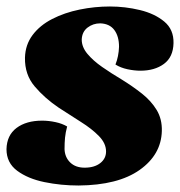

<svg xmlns="http://www.w3.org/2000/svg" viewBox="-39 -550 555 592"><path d="M203 22Q149 22 98 11.5Q47 1 14 -23.5Q-19 -48 -19 -90Q-18 -133 12 -155.5Q42 -178 91 -178Q111 -178 132 -173.5Q153 -169 168 -160Q163 -141 161.5 -125.5Q160 -110 160 -90Q161 -65 177.5 -49Q194 -33 222 -33Q252 -33 270 -47Q288 -61 288 -83Q288 -108 266 -130.5Q244 -153 210.5 -174Q177 -195 142 -218Q99 -247 68 -283.5Q37 -320 38 -372Q39 -412 61.5 -442Q84 -472 122 -491.5Q160 -511 206.5 -520.5Q253 -530 300 -530Q347 -530 392.5 -519Q438 -508 467.5 -483.5Q497 -459 496 -417Q495 -374 466.5 -353Q438 -332 394 -332Q375 -332 354 -336.5Q333 -341 317 -351Q327 -376 328 -406Q328 -438 313.5 -457.5Q299 -477 270 -478Q248 -478 231 -465Q214 -452 213 -428Q213 -405 230.5 -384Q248 -363 276 -343.5Q304 -324 336 -305Q370 -284 398.5 -261.5Q427 -239 444 -211Q461 -183 460 -146Q458 -73 391.5 -26Q325 21 203 22Z"/></svg>

Font: Sansita Swashed ExtraBold
Style: Regular
Weight: 800
Designer: Pablo Cosgaya
Foundry: Omnibus-Type
Version: Version 1.003; ttfautohint (v1.8.3)